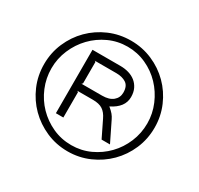

<svg xmlns="http://www.w3.org/2000/svg" viewBox="-171 -1024 1291 1248"><g transform="rotate(30 474.5 -400.0)"><path d="M889 -401Q889 -315 856.5 -239.5Q824 -164 767.5 -107.5Q711 -51 635.5 -18Q560 15 475 15Q389 15 313.5 -18Q238 -51 181.5 -107.5Q125 -164 92.5 -239.5Q60 -315 60 -401Q60 -486 92.5 -561.5Q125 -637 181.5 -693.5Q238 -750 313.5 -782.5Q389 -815 475 -815Q560 -815 635.5 -782.5Q711 -750 767.5 -693.5Q824 -637 856.5 -561.5Q889 -486 889 -401ZM834 -401Q834 -474 805.5 -541Q777 -608 728.5 -659Q680 -710 614.5 -740Q549 -770 475 -770Q401 -770 335.5 -740Q270 -710 221 -659Q172 -608 143.5 -541Q115 -474 115 -401Q115 -327 143 -260Q171 -193 220 -142.5Q269 -92 334.5 -62Q400 -32 475 -32Q550 -32 615 -62Q680 -92 729 -142.5Q778 -193 806 -260Q834 -327 834 -401ZM692 -162H629L569 -285Q551 -323 524.5 -340.5Q498 -358 450 -358H334L342 -352V-162H286V-638H496Q529 -638 558 -629.5Q587 -621 609 -603.5Q631 -586 644 -559.5Q657 -533 657 -497Q657 -419 565 -374Q588 -355 600 -340.5Q612 -326 620 -309ZM599 -497Q599 -546 570 -565Q541 -584 496 -584H334L342 -579V-418L334 -411H489Q542 -411 570.5 -435Q599 -459 599 -497Z"/></g></svg>

Font: TypoPRO Sinkin Sans
Style: 300 Light
Weight: 300
Designer: Keith Bates
Foundry: K-Type
Version: Sinkin Sans (version 1.0)  by Keith Bates   •   © 2014   www